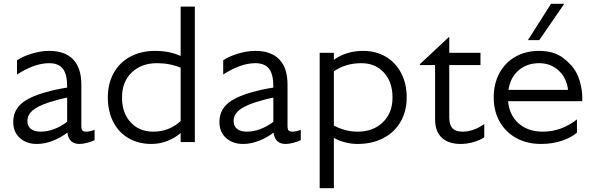

<svg xmlns="http://www.w3.org/2000/svg" viewBox="-20 -751 3138 1015"><path d="M336 -50Q301 -23 258.5 -6.5Q216 10 175 10Q120 10 85 -21.5Q50 -53 50 -106Q50 -164 90.5 -201Q131 -238 220 -263Q276 -279 335 -288V-294Q335 -359 312 -388Q289 -417 240 -417Q198 -417 153.5 -400Q109 -383 70 -357V-432Q96 -451 145 -466.5Q194 -482 240 -482Q323 -482 366.5 -437Q410 -392 410 -303V-85Q410 -68 415.5 -61.5Q421 -55 435 -55Q456 -55 480 -65V-10Q466 -3 442.5 3.5Q419 10 400 10Q344 10 336 -50ZM195 -55Q230 -55 266 -68.5Q302 -82 335 -107V-235Q297 -228 236 -209Q177 -189 151 -166Q125 -143 125 -111Q125 -84 143.5 -69.5Q162 -55 195 -55Z M550 -236Q550 -309 581 -365Q612 -421 669 -451.5Q726 -482 800 -482Q877 -482 935 -455V-716H1010V0H935V-48Q906 -22 865.5 -6Q825 10 780 10Q712 10 659.5 -20.5Q607 -51 578.5 -107Q550 -163 550 -236ZM790 -55Q874 -55 935 -111V-393Q878 -417 810 -417Q727 -417 676 -367.5Q625 -318 625 -236Q625 -154 670.5 -104.5Q716 -55 790 -55Z M1426 -50Q1391 -23 1348.5 -6.5Q1306 10 1265 10Q1210 10 1175 -21.5Q1140 -53 1140 -106Q1140 -164 1180.5 -201Q1221 -238 1310 -263Q1366 -279 1425 -288V-294Q1425 -359 1402 -388Q1379 -417 1330 -417Q1288 -417 1243.5 -400Q1199 -383 1160 -357V-432Q1186 -451 1235 -466.5Q1284 -482 1330 -482Q1413 -482 1456.5 -437Q1500 -392 1500 -303V-85Q1500 -68 1505.5 -61.5Q1511 -55 1525 -55Q1546 -55 1570 -65V-10Q1556 -3 1532.5 3.5Q1509 10 1490 10Q1434 10 1426 -50ZM1285 -55Q1320 -55 1356 -68.5Q1392 -82 1425 -107V-235Q1387 -228 1326 -209Q1267 -189 1241 -166Q1215 -143 1215 -111Q1215 -84 1233.5 -69.5Q1252 -55 1285 -55Z M1745 -22V244H1670V-472H1745V-435Q1811 -482 1900 -482Q1967 -482 2019 -451.5Q2071 -421 2100.5 -365Q2130 -309 2130 -236Q2130 -163 2097.5 -107Q2065 -51 2006 -20.5Q1947 10 1870 10Q1804 10 1745 -22ZM1870 -55Q1953 -55 2004 -104.5Q2055 -154 2055 -236Q2055 -318 2009.5 -367.5Q1964 -417 1890 -417Q1807 -417 1745 -374V-87Q1807 -55 1870 -55Z M2355 -407V-131Q2355 -91 2372 -73Q2389 -55 2425 -55Q2482 -55 2540 -95V-25Q2515 -9 2482 0.5Q2449 10 2415 10Q2351 10 2315.5 -23Q2280 -56 2280 -121V-407H2200V-412L2355 -557V-472H2520V-407Z M2830 -482Q2907 -482 2956 -445.5Q3005 -409 3029 -363Q3044 -333 3052 -293.5Q3060 -254 3058 -216H2666Q2673 -141 2722.5 -98Q2772 -55 2850 -55Q2902 -55 2948.5 -73Q2995 -91 3030 -120V-50Q3003 -25 2952 -7.5Q2901 10 2840 10Q2767 10 2710.5 -20.5Q2654 -51 2622 -107Q2590 -163 2590 -236Q2590 -309 2620.5 -365Q2651 -421 2705.5 -451.5Q2760 -482 2830 -482ZM2983 -276Q2975 -340 2933 -378.5Q2891 -417 2830 -417Q2766 -417 2722 -379.5Q2678 -342 2668 -276ZM2893 -731H2963L2831 -539H2771Z"/></svg>

Font: Madhuban Light
Style: Regular
Weight: 300
Designer: jaikishan Patel
Foundry: MagicType
Version: Version 1.000